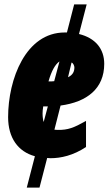

<svg xmlns="http://www.w3.org/2000/svg" viewBox="-20 -710 501 875"><path d="M139 2 102 145H160L195 10C197 10 205 11 210 11C257 11 313 -1 372 -40V-159C317 -128 290 -117 242 -118C237 -118 231 -119 228 -119L256 -229C376 -245 455 -306 455 -419C455 -488 414 -537 340 -555L375 -690H318L285 -562H275C97 -562 17 -349 17 -176C17 -82 62 -19 139 2ZM203 -339H201C215 -388 232 -417 251 -430L227 -340C220 -339 212 -339 203 -339ZM290 -358 306 -425C314 -423 319 -409 319 -403C319 -385 313 -369 290 -358ZM179 -154C176 -164 174 -177 174 -193C174 -202 175 -214 177 -225H198Z"/></svg>

Font: Noto Sans ExtraCondensed Black
Style: Italic
Weight: 900
Width: 2
Italic angle: -12°
Designer: Monotype Design Team
Foundry: Monotype Imaging Inc.
Version: Version 2.013